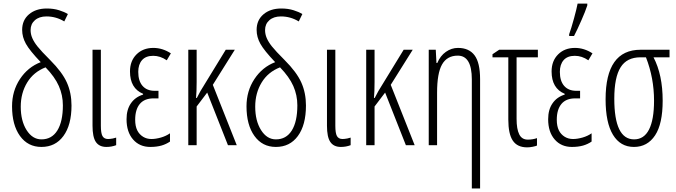

<svg xmlns="http://www.w3.org/2000/svg" viewBox="-20 -806 3755 1066"><path d="M329.1 -221.2Q329.1 -277.8 306.6 -328.6Q284.2 -379.4 232.9 -432.1Q166.5 -406.2 131.3 -348.6Q95.2 -289.6 95.2 -213.9Q95.2 -135.3 127.4 -84Q160.2 -32.2 210 -32.2Q267.6 -32.2 298.3 -81.5Q329.1 -130.9 329.1 -221.2ZM206.1 -460.9Q145 -524.9 124 -562.5Q103 -600.1 103 -640.1Q103 -694.3 141.1 -726.6Q179.2 -758.8 240.2 -758.8Q277.8 -758.8 308.6 -749Q336.9 -740.2 356.9 -728L336.9 -687Q291 -714.8 237.8 -714.8Q197.8 -714.8 173.8 -693.8Q149.9 -672.9 149.9 -639.2Q149.9 -616.2 159.2 -594.7Q168.5 -572.8 188 -548.3Q208 -522.9 258.8 -472.2Q325.2 -405.8 351.1 -348.1Q377 -290.5 377 -220.2Q377 -111.8 332 -50.8Q287.6 9.8 210 9.8Q134.8 9.8 90.8 -51.3Q46.9 -112.3 46.9 -215.8Q46.9 -300.8 90.8 -367.2Q134.8 -433.6 206.1 -460.9Z M540 -529.8V-107.9Q540 -66.9 548.8 -50.8Q558.1 -34.2 580.1 -34.2Q590.8 -34.2 606.4 -37.1Q620.6 -40 625 -42V0Q599.6 9.8 570.8 9.8Q530.3 9.8 511.7 -18.6Q493.7 -45.9 493.7 -107.9V-529.8Z M859.9 -301.8V-259.8H832.5Q782.2 -259.8 756.3 -229Q730.5 -197.8 730.5 -141.1Q730.5 -105.5 742.2 -82Q753.4 -59.6 774.9 -46.4Q794.9 -34.2 820.8 -34.2Q844.7 -34.2 874 -42.5Q902.3 -50.8 923.8 -65.9V-20Q902.3 -5.4 877 2Q849.6 9.8 814.5 9.8Q754.9 9.8 718.8 -31.7Q682.6 -73.2 682.6 -144Q682.6 -197.3 706.5 -231.9Q730.5 -267.1 774.4 -280.8V-285.2Q701.7 -315.4 701.7 -409.2Q701.7 -467.8 737.8 -503.9Q773.9 -540 831.5 -540Q882.3 -540 928.7 -509.8L905.8 -471.2Q870.1 -496.1 830.6 -496.1Q789.6 -496.1 768.6 -472.2Q747.6 -448.2 747.6 -407.2Q747.6 -356.4 771.5 -329.1Q795.4 -301.8 838.9 -301.8Z M1072.8 -262.2Q1088.4 -292.5 1093.3 -300.8Q1104.5 -320.3 1233.4 -529.8H1283.7L1161.6 -335L1294.4 0H1245.6L1130.4 -292L1071.8 -214.8V0H1025.4V-529.8H1071.8V-351.1Q1071.8 -296.4 1068.4 -262.2Z M1630.9 -221.2Q1630.9 -277.8 1608.4 -328.6Q1585.9 -379.4 1534.7 -432.1Q1468.3 -406.2 1433.1 -348.6Q1397 -289.6 1397 -213.9Q1397 -135.3 1429.2 -84Q1461.9 -32.2 1511.7 -32.2Q1569.3 -32.2 1600.1 -81.5Q1630.9 -130.9 1630.9 -221.2ZM1507.8 -460.9Q1446.8 -524.9 1425.8 -562.5Q1404.8 -600.1 1404.8 -640.1Q1404.8 -694.3 1442.9 -726.6Q1481 -758.8 1542 -758.8Q1579.6 -758.8 1610.4 -749Q1638.7 -740.2 1658.7 -728L1638.7 -687Q1592.8 -714.8 1539.6 -714.8Q1499.5 -714.8 1475.6 -693.8Q1451.7 -672.9 1451.7 -639.2Q1451.7 -616.2 1460.9 -594.7Q1470.2 -572.8 1489.7 -548.3Q1509.8 -522.9 1560.5 -472.2Q1627 -405.8 1652.8 -348.1Q1678.7 -290.5 1678.7 -220.2Q1678.7 -111.8 1633.8 -50.8Q1589.4 9.8 1511.7 9.8Q1436.5 9.8 1392.6 -51.3Q1348.6 -112.3 1348.6 -215.8Q1348.6 -300.8 1392.6 -367.2Q1436.5 -433.6 1507.8 -460.9Z M1841.8 -529.8V-107.9Q1841.8 -66.9 1850.6 -50.8Q1859.9 -34.2 1881.8 -34.2Q1892.6 -34.2 1908.2 -37.1Q1922.4 -40 1926.8 -42V0Q1901.4 9.8 1872.6 9.8Q1832 9.8 1813.5 -18.6Q1795.4 -45.9 1795.4 -107.9V-529.8Z M2060.5 -262.2Q2076.2 -292.5 2081.1 -300.8Q2092.3 -320.3 2221.2 -529.8H2271.5L2149.4 -335L2282.2 0H2233.4L2118.2 -292L2059.6 -214.8V0H2013.2V-529.8H2059.6V-351.1Q2059.6 -296.4 2056.2 -262.2Z M2599.6 240.2V-365.2Q2599.6 -497.1 2521.5 -497.1Q2461.9 -497.1 2434.1 -447.8Q2406.7 -399.4 2406.7 -291V0H2360.4V-529.8H2399.4L2403.3 -456.1H2407.7Q2424.8 -496.6 2455.6 -518.1Q2486.8 -540 2522.5 -540Q2584 -540 2614.7 -499Q2645.5 -458 2645.5 -366.2V240.2Z M2848.1 -487.8V-146Q2848.1 -89.4 2862.8 -60.1Q2877.4 -30.8 2910.2 -30.8Q2937.5 -30.8 2961.4 -39.1V2Q2957 4.9 2938 8.8Q2920.9 12.2 2907.2 12.2Q2851.6 12.2 2826.7 -25.9Q2802.2 -63 2802.2 -142.1V-487.8H2714.4V-504.9L2751.5 -529.8H2966.3V-487.8Z M3140.1 -616.2Q3150.9 -645.5 3167 -704.1Q3181.2 -755.9 3187 -786.1H3240.7V-775.9Q3229.5 -741.7 3208.5 -694.3Q3184.6 -639.6 3167 -606H3140.1ZM3200.7 -301.8V-259.8H3173.3Q3123 -259.8 3097.2 -229Q3071.3 -197.8 3071.3 -141.1Q3071.3 -105.5 3083 -82Q3094.2 -59.6 3115.7 -46.4Q3135.7 -34.2 3161.6 -34.2Q3185.5 -34.2 3214.8 -42.5Q3243.2 -50.8 3264.6 -65.9V-20Q3243.2 -5.4 3217.8 2Q3190.4 9.8 3155.3 9.8Q3095.7 9.8 3059.6 -31.7Q3023.4 -73.2 3023.4 -144Q3023.4 -197.3 3047.4 -231.9Q3071.3 -267.1 3115.2 -280.8V-285.2Q3042.5 -315.4 3042.5 -409.2Q3042.5 -467.8 3078.6 -503.9Q3114.7 -540 3172.4 -540Q3223.1 -540 3269.5 -509.8L3246.6 -471.2Q3210.9 -496.1 3171.4 -496.1Q3130.4 -496.1 3109.4 -472.2Q3088.4 -448.2 3088.4 -407.2Q3088.4 -356.4 3112.3 -329.1Q3136.2 -301.8 3179.7 -301.8Z M3611.3 -247.1Q3611.3 -373 3566.4 -487.8H3535.6Q3460.4 -487.8 3425.8 -432.6Q3390.6 -377 3390.6 -257.8Q3390.6 -32.2 3500.5 -32.2Q3555.7 -32.2 3583.5 -86.9Q3611.3 -141.6 3611.3 -247.1ZM3659.2 -247.1Q3659.2 -118.2 3617.2 -54.7Q3574.7 9.8 3499.5 9.8Q3424.3 9.8 3383.3 -57.6Q3342.3 -125 3342.3 -254.9Q3342.3 -529.8 3536.6 -529.8H3697.3V-487.8H3608.4Q3659.2 -390.6 3659.2 -247.1Z"/></svg>

Font: Germano
Style: Regular
Weight: 300
Width: 3
Foundry: Ascender Corporation
Version: Version 1.10; ttfautohint (v1.5)